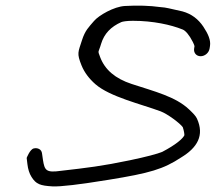

<svg xmlns="http://www.w3.org/2000/svg" viewBox="-20 -655 768 683"><path d="M727 -491.5C730.2 -511.8 720.8 -533.8 703.5 -559.9C685.4 -587 661.4 -605.5 629.3 -614.4L580.1 -625.5C570.2 -627.8 561.5 -629 549.1 -629.9C513.3 -634.9 470 -636.4 424.1 -633.7C385.4 -631.5 331.6 -600.6 314.3 -580.2C296.2 -558.8 282.9 -547.4 271.6 -511.9C257.9 -468.7 252.4 -466.2 270.2 -421.9C280.3 -397.3 296.9 -375.1 319.6 -355.3C370.9 -310.7 481.5 -284.8 551.3 -259C575.5 -250 620 -216.9 630.2 -202.6C634.6 -189.6 636.3 -176.8 635.8 -173.7C630.3 -161.9 606 -140.3 557.2 -114.8C540.1 -107.7 500.8 -97.2 442.1 -84.9C343.1 -64.2 289.5 -58 197.1 -47.4C144 -39.8 138.7 -48.7 132.8 -86.2L129.6 -108.5C128 -125.2 112.3 -130.1 99.7 -126.9C86.3 -123.4 74.9 -93.2 74.9 -93.2L77.5 -71.2C79.6 -53.2 84.3 -38.1 92 -25.8C108.5 0.7 123.6 5.4 166.3 8C196 9.5 262.2 1.5 366.1 -15.4C513.8 -39.3 560.8 -53.1 624.9 -95.2C681.6 -129.7 707.9 -173.1 680.7 -233C676.6 -242.1 667.3 -251.9 652 -266.3C604.4 -311.2 530.5 -329.4 448.1 -356.4C389.9 -375.5 353.2 -406.9 336.3 -451.7C326.5 -477.6 330.1 -465.9 339.7 -499.2C350.6 -535.1 374.3 -559.9 411.6 -576.4C416.1 -578.3 430.3 -581 452.8 -581C524.3 -581 588.4 -566.8 629 -550.3L629.6 -550.1L630.1 -549.9C639.8 -545.8 652.7 -531.8 665.9 -505.8C669.7 -498.3 671.6 -493 671.9 -490.9L670.6 -482.5C668.1 -466.9 678.7 -455 693.7 -455C708.7 -455 723.1 -466.9 725.6 -482.5Z"/></svg>

Font: MewTooHand
Style: BdWideIta
Weight: 400
Designer: Mew Too, Robert Jablonski
Version: Version 0.77